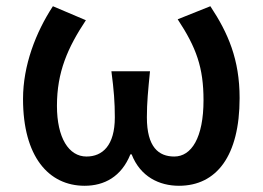

<svg xmlns="http://www.w3.org/2000/svg" viewBox="-20 -584 844 617"><path d="M252 13C315 13 370 -16 399 -88H403C431 -16 492 13 555 13C676 13 750 -83 750 -269C750 -393 713 -478 656 -564L551 -522C611 -431 634 -367 634 -262C634 -141 595 -81 540 -81C490 -81 452 -111 452 -207C452 -255 456 -294 462 -355H338C346 -294 349 -255 349 -207C349 -116 309 -81 258 -81C201 -81 163 -141 163 -244C163 -352 197 -430 256 -519L150 -564C95 -480 54 -374 54 -266C54 -81 136 13 252 13Z"/></svg>

Font: Noto Sans CJK JP Medium
Style: Regular
Weight: 500
Designer: Ryoko NISHIZUKA (kana & ideographs); Paul D. Hunt (Latin, Greek & Cyrillic); Wenlong ZHANG (bopomofo); Sandoll Communica
Foundry: Adobe Systems Incorporated
Version: Version 1.004;PS 1.004;hotconv 1.0.82;makeotf.lib2.5.63406